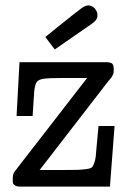

<svg xmlns="http://www.w3.org/2000/svg" viewBox="-20 -687 486 707"><path d="M26.9 -28.8Q26.9 -32.7 27.3 -36.4Q27.8 -40 28.3 -42.5Q28.8 -44.9 29.8 -47.9Q30.8 -50.8 32 -52.5Q33.2 -54.2 35.2 -57.1Q37.1 -60.1 38.1 -61Q39.1 -62 42 -65.4Q44.9 -68.8 45.9 -70.8L300.8 -399.9H215.8Q159.7 -399.9 140.9 -397Q122.1 -394 115.5 -385.5Q108.9 -377 106 -350.1L100.1 -259.8H41L51.8 -458H371.1Q386.2 -458 392.6 -453.1Q398.9 -448.2 398.9 -431.2Q398.9 -425.3 398.4 -420.7Q397.9 -416 395.5 -410.9Q393.1 -405.8 391.6 -403.8Q390.1 -401.9 385.5 -396Q380.9 -390.1 378.9 -388.2L126 -61H204.1Q248 -61 264.4 -61.5Q280.8 -62 298.8 -64.5Q316.9 -66.9 320.6 -73Q324.2 -79.1 327.6 -88.6Q331.1 -98.1 333 -113.8Q333 -115.7 333 -117.2Q335 -133.3 342.8 -223.1H401.9L384.8 0H54.2Q41 0 34.9 -4.4Q28.8 -8.8 27.8 -13.2Q26.9 -17.6 26.9 -28.8ZM147 -550.8Q165 -564.9 192.9 -587.9Q266.1 -647 280.5 -657Q294.9 -667 304.7 -667Q319.8 -667 329.3 -655.5Q338.9 -644 338.9 -630.9Q338.9 -625 336.4 -618.9Q334 -612.8 328.9 -608.4Q323.7 -604 320.3 -601.1Q316.9 -598.1 311 -594.2L305.7 -590.8Q186.5 -507.8 181.6 -504.9Z"/></svg>

Font: CMU Concrete
Style: Roman
Weight: 500
Version: Version 0.7.0